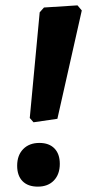

<svg xmlns="http://www.w3.org/2000/svg" viewBox="-20 -688 325 716"><path d="M269 -668 285 -649 194 -245 105 -232 91 -248 128 -642 144 -660ZM127 -155Q163 -155 183 -134.5Q203 -114 203 -77Q203 -38 181 -15Q159 8 121 8Q84 8 64 -12.5Q44 -33 44 -70Q44 -109 66.5 -132Q89 -155 127 -155Z"/></svg>

Font: Alegreya Sans ExtraBold
Style: Italic
Weight: 800
Italic angle: -7°
Designer: Juan Pablo del Peral
Foundry: Huerta Tipografica
Version: Version 2.007